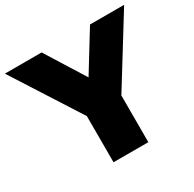

<svg xmlns="http://www.w3.org/2000/svg" viewBox="-192 -912 1098 1084"><g transform="rotate(-30 357.0 -370.0)"><path d="M746 -740 476.5 -304.5V0H249.5V-301L-31.5 -740H208L367 -485.5L523.5 -740Z"/></g></svg>

Font: Encode Sans Semi Expanded Black
Style: Regular
Weight: 900
Width: 6
Designer: Multiple Designers
Foundry: Impallari Type
Version: Version 2.000